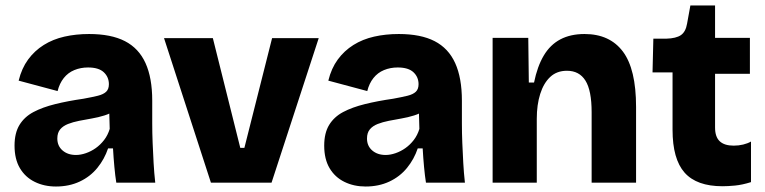

<svg xmlns="http://www.w3.org/2000/svg" viewBox="-20 -666 2789 700"><path d="M184 14Q141 14 106.5 -3Q72 -20 52.5 -53Q33 -86 33 -135Q33 -181 51 -210.5Q69 -240 102 -257.5Q135 -275 181.5 -286.5Q228 -298 284 -306Q317 -312 337 -317Q357 -322 367 -331.5Q377 -341 377 -359Q377 -385 358.5 -402.5Q340 -420 301 -420Q274 -420 251 -410.5Q228 -401 212.5 -381.5Q197 -362 190 -334L48 -372Q59 -417 82.5 -449Q106 -481 139.5 -502Q173 -523 215 -532.5Q257 -542 305 -542Q385 -542 435.5 -516Q486 -490 510.5 -436Q535 -382 535 -299V-216Q535 -181 536.5 -144.5Q538 -108 540 -72Q542 -36 546 0H404Q400 -25 397 -57.5Q394 -90 392 -125H374Q361 -86 335 -54Q309 -22 270.5 -4Q232 14 184 14ZM257 -101Q274 -101 293 -107.5Q312 -114 329 -126Q346 -138 359.5 -155.5Q373 -173 380 -196L378 -268L400 -264Q383 -252 360.5 -245Q338 -238 314.5 -234Q291 -230 268.5 -225.5Q246 -221 228 -214Q210 -207 199.5 -194.5Q189 -182 189 -161Q189 -134 208 -117.5Q227 -101 257 -101Z M749 0 578 -527H756L856 -127H871L972 -527H1142L970 0Z M1313 14Q1270 14 1235.5 -3Q1201 -20 1181.5 -53Q1162 -86 1162 -135Q1162 -181 1180 -210.5Q1198 -240 1231 -257.5Q1264 -275 1310.5 -286.5Q1357 -298 1413 -306Q1446 -312 1466 -317Q1486 -322 1496 -331.5Q1506 -341 1506 -359Q1506 -385 1487.5 -402.5Q1469 -420 1430 -420Q1403 -420 1380 -410.5Q1357 -401 1341.5 -381.5Q1326 -362 1319 -334L1177 -372Q1188 -417 1211.5 -449Q1235 -481 1268.5 -502Q1302 -523 1344 -532.5Q1386 -542 1434 -542Q1514 -542 1564.5 -516Q1615 -490 1639.5 -436Q1664 -382 1664 -299V-216Q1664 -181 1665.5 -144.5Q1667 -108 1669 -72Q1671 -36 1675 0H1533Q1529 -25 1526 -57.5Q1523 -90 1521 -125H1503Q1490 -86 1464 -54Q1438 -22 1399.5 -4Q1361 14 1313 14ZM1386 -101Q1403 -101 1422 -107.5Q1441 -114 1458 -126Q1475 -138 1488.5 -155.5Q1502 -173 1509 -196L1507 -268L1529 -264Q1512 -252 1489.5 -245Q1467 -238 1443.5 -234Q1420 -230 1397.5 -225.5Q1375 -221 1357 -214Q1339 -207 1328.5 -194.5Q1318 -182 1318 -161Q1318 -134 1337 -117.5Q1356 -101 1386 -101Z M1776 0V-315V-528H1906L1908 -365H1927Q1939 -424 1962.5 -463.5Q1986 -503 2023 -522.5Q2060 -542 2111 -542Q2203 -542 2251 -478Q2299 -414 2299 -276V0H2137V-257Q2137 -336 2114.5 -372Q2092 -408 2047 -408Q2010 -408 1986 -385.5Q1962 -363 1949.5 -323.5Q1937 -284 1937 -233V0Z M2614 13Q2520 13 2476 -36.5Q2432 -86 2432 -193V-402H2359L2362 -525H2409Q2445 -526 2462.5 -538Q2480 -550 2485 -580L2497 -646H2587V-528H2714V-397H2587V-201Q2587 -167 2604 -151Q2621 -135 2655 -135Q2673 -135 2689.5 -139Q2706 -143 2718 -150V-2Q2686 8 2660 10.5Q2634 13 2614 13Z"/></svg>

Font: Bricolage Grotesque 24pt ExtraBold
Style: Regular
Weight: 800
Designer: Mathieu Triay
Foundry: Atelier Triay
Version: Version 1.001;gftools[0.9.33.dev8+g029e19f]